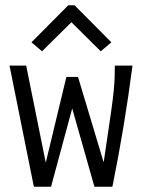

<svg xmlns="http://www.w3.org/2000/svg" viewBox="-20 -705 540 726"><path d="M108 1 16 -457H79L153 -90L231 -414H275L372 -91Q385 -180 393.5 -237Q402 -294 406.5 -330.5Q411 -367 412.5 -392Q414 -417 414 -442V-457H481Q451 -225 405 1H337L253 -295L173 1ZM139 -511 99 -545 238 -685H262L401 -545L361 -511L250 -621Z"/></svg>

Font: Inconsolata Nerd Font Mono
Style: Regular
Weight: 400
Monospace: yes
Designer: Raph Levien, Cyreal, Brenton Simpson
Foundry: Raph Levien, Cyreal, Google
Version: Version 3.000; ttfautohint (v1.8.3);Nerd Fonts 3.0.2